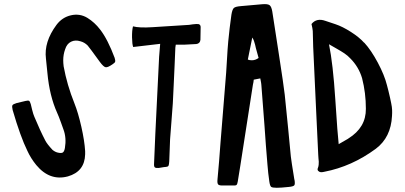

<svg xmlns="http://www.w3.org/2000/svg" viewBox="-20 -775 1920 911"><path d="M302 62Q216 85 152 8Q126 -24 110 -59Q77 -126 40 -253Q36 -270 39 -275.5Q42 -281 59 -286Q73 -290 101 -296Q114 -299 118 -296.5Q122 -294 126 -281Q127 -276 132.5 -254Q138 -232 143 -221Q170 -156 195 -108Q203 -92 229 -64Q241 -54 254 -51Q271 -47 278 -51.5Q285 -56 288 -73Q296 -121 281 -161Q280 -164 269 -194.5Q258 -225 251 -240Q215 -320 205 -428Q201 -474 198 -497Q188 -576 248 -657Q275 -693 317 -702.5Q359 -712 395 -690Q429 -669 455 -635Q491 -589 525 -498L524 -500Q528 -488 526.5 -482.5Q525 -477 514 -470Q491 -454 481 -456Q471 -458 454 -481Q404 -550 396 -559Q381 -574 362 -579Q337 -587 317 -577Q297 -567 289 -541Q280 -516 280 -489Q280 -476 282 -460Q298 -372 333 -285Q351 -240 366 -173.5Q381 -107 384 -58V-43Q382 39 302 62Z M733 22Q719 23 714.5 19Q710 15 711 1L717 -140L735 -506Q735 -509 740 -567L612 -552Q607 -564 606.5 -597.5Q606 -631 611 -650Q641 -642 703 -646Q761 -649 877 -657Q883 -658 894 -659.5Q905 -661 910 -661H912Q932 -663 932 -646Q932 -606 931 -586Q929 -568 911 -566L854 -563H814Q812 -551 812 -549Q811 -520 808.5 -466Q806 -412 804 -368Q802 -324 800 -285Q798 -252 793 -192.5Q788 -133 787 -114Q786 -96 785 -61Q784 -26 783 -9Q782 4 780.5 9Q779 14 774.5 15.5Q770 17 757 18Q753 18 745 20Q737 22 733 22Z M1293 116Q1272 116 1266.5 111.5Q1261 107 1258 87Q1252 46 1249 6Q1246 -25 1241.5 -86.5Q1237 -148 1235 -178L1220 -373Q1220 -377 1219 -381.5Q1218 -386 1217 -392.5Q1216 -399 1215 -403L1184 -397Q1184 -393 1182.5 -385Q1181 -377 1180 -373L1120 13Q1112 63 1108 87Q1106 100 1101.5 103Q1097 106 1083 105H1040Q1021 106 1015.5 100.5Q1010 95 1012 76Q1015 47 1019.5 -9.5Q1024 -66 1026 -95L1050 -392Q1053 -423 1056.5 -485.5Q1060 -548 1063 -579Q1069 -642 1078 -705Q1082 -730 1089.5 -737Q1097 -744 1123 -746L1225 -755Q1250 -757 1259 -750.5Q1268 -744 1272 -720Q1283 -653 1303 -519Q1326 -370 1331 -326Q1337 -270 1347 -167.5Q1357 -65 1360 -32Q1362 -13 1377 79V76Q1381 98 1376.5 104Q1372 110 1350 112Q1312 116 1293 116ZM1175 -489Q1192 -489 1207 -500Q1200 -527 1194 -547Q1193 -552 1190.5 -562.5Q1188 -573 1185 -581Q1182 -589 1177 -597L1156 -493L1157 -492Q1164 -489 1175 -489Z M1502 42Q1494 41 1489.5 35.5Q1485 30 1488 23Q1491 16 1492 7Q1493 -2 1492.5 -8Q1492 -14 1491 -24.5Q1490 -35 1490 -40L1481 -229L1466 -553Q1466 -566 1465 -591Q1464 -616 1464 -628Q1463 -640 1458 -661Q1482 -691 1524 -676Q1540 -670 1572 -660Q1605 -649 1645 -623.5Q1685 -598 1708 -572V-573Q1741 -537 1772.5 -478Q1804 -419 1816 -371Q1817 -369 1823 -344Q1829 -319 1830.5 -312Q1832 -305 1836 -286Q1840 -267 1840.5 -253Q1841 -239 1840 -225Q1835 -123 1763 -69Q1649 15 1519 40Q1511 42 1505 42ZM1587 -91Q1615 -107 1632 -117L1633 -118Q1717 -170 1716 -259Q1716 -334 1698 -404Q1682 -458 1642 -498Q1630 -511 1614.5 -521.5Q1599 -532 1575 -545.5Q1551 -559 1541 -565Q1560 -473 1571 -302.5Q1582 -132 1587 -91Z"/></svg>

Font: Because We Connect
Style: Regular
Weight: 400
Designer: Liz Wetzel, Aaron Williamson, Russ McMullin
Foundry: Red Hat
Version: Version 1.000